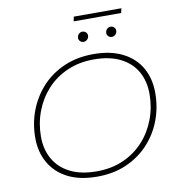

<svg xmlns="http://www.w3.org/2000/svg" viewBox="-99 -1028 1034 1120"><g transform="rotate(-10 418.5 -467.5)"><path d="M387 4Q284 4 213.5 -32Q143 -68 106 -132.5Q69 -197 69 -281Q69 -366 98 -442Q127 -518 181 -577Q235 -636 312.5 -670Q390 -704 487 -704Q589 -704 660 -668Q731 -632 767.5 -568Q804 -504 804 -419Q804 -334 775.5 -258Q747 -182 692.5 -123Q638 -64 561 -30Q484 4 387 4ZM390 -27Q477 -27 547 -58Q617 -89 666.5 -143Q716 -197 743 -268Q770 -339 770 -418Q770 -494 738 -551Q706 -608 642 -640.5Q578 -673 484 -673Q397 -673 326.5 -642Q256 -611 206.5 -557Q157 -503 130 -432Q103 -361 103 -282Q103 -207 135.5 -149.5Q168 -92 231.5 -59.5Q295 -27 390 -27ZM611 -784Q600 -784 591.5 -792Q583 -800 583 -811Q583 -825 592 -834.5Q601 -844 614 -844Q626 -844 634.5 -836Q643 -828 643 -816Q643 -803 633.5 -793.5Q624 -784 611 -784ZM444 -784Q433 -784 424.5 -792Q416 -800 416 -811Q416 -825 425 -834.5Q434 -844 447 -844Q459 -844 467.5 -836Q476 -828 476 -816Q476 -803 466.5 -793.5Q457 -784 444 -784ZM408 -912 413 -939H695L689 -912Z"/></g></svg>

Font: Montserrat Thin ExtraLight
Style: Italic
Weight: 250
Italic angle: -11.3°
Version: Version 9.000